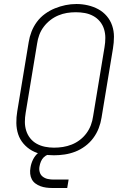

<svg xmlns="http://www.w3.org/2000/svg" viewBox="-20 -766 640 957"><path d="M249 8Q220 8 191.5 3Q163 -2 139 -15.5Q115 -29 97 -50Q79 -71 70.5 -97Q62 -123 61.5 -152.5Q61 -182 66 -211L123 -556Q127 -582 137 -608Q147 -634 164 -657Q181 -680 204.5 -697Q228 -714 254 -724.5Q280 -735 306.5 -740.5Q333 -746 361 -746Q390 -746 418 -739.5Q446 -733 470 -720Q494 -707 512 -686Q530 -665 539 -638.5Q548 -612 548 -583Q548 -554 543 -524L486 -179Q482 -153 472 -127Q462 -101 445 -78Q428 -55 404.5 -37.5Q381 -20 355 -10Q329 0 302 4Q275 8 249 8ZM249 -30Q272 -30 294 -33.5Q316 -37 337.5 -45.5Q359 -54 378 -68.5Q397 -83 411 -102Q425 -121 433 -142.5Q441 -164 444 -186L501 -531Q505 -554 505 -577Q505 -600 498.5 -621Q492 -642 478 -659Q464 -676 444.5 -686.5Q425 -697 403 -701Q381 -705 358 -705Q335 -705 313.5 -701.5Q292 -698 270.5 -689Q249 -680 230.5 -665.5Q212 -651 198 -632.5Q184 -614 176 -592.5Q168 -571 165 -549L108 -204Q104 -181 104 -158.5Q104 -136 110.5 -115Q117 -94 130.5 -77Q144 -60 163 -49.5Q182 -39 204 -34.5Q226 -30 249 -30ZM240 171Q225 171 210 169Q195 167 181.5 162Q168 157 156.5 148.5Q145 140 138.5 127.5Q132 115 130.5 100Q129 85 132 69Q135 49 144.5 29.5Q154 10 170.5 -4Q187 -18 208 -23.5Q229 -29 249 -29L244 0Q232 0 219.5 4.5Q207 9 198 18Q189 27 184 39Q179 51 177 63Q174 78 178 92Q182 106 193 114.5Q204 123 218 126Q232 129 247 129H322L315 171Z"/></svg>

Font: Iosevka Curly XLtExObl
Style: Regular
Weight: 200
Width: 7
Italic angle: -9°
Monospace: yes
Designer: Belleve Invis
Foundry: Belleve Invis
Version: Version 11.0.1; ttfautohint (v1.8.3)